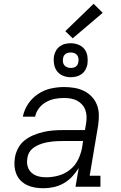

<svg xmlns="http://www.w3.org/2000/svg" viewBox="-20 -989 640 1017"><path d="M211 8Q188 8 166 4.5Q144 1 124.5 -8Q105 -17 90 -32Q75 -47 67 -66.5Q59 -86 57 -108.5Q55 -131 59 -154Q63 -179 76 -204Q89 -229 111 -246Q133 -263 158.5 -273.5Q184 -284 210 -290Q236 -296 262 -298Q288 -300 314 -300H430L436 -335Q439 -354 438.5 -372Q438 -390 432 -406.5Q426 -423 414.5 -435.5Q403 -448 388 -456Q373 -464 355 -467Q337 -470 319 -470Q295 -470 271 -465.5Q247 -461 225 -449Q203 -437 187 -416.5Q171 -396 166 -371H101Q108 -407 129 -438.5Q150 -470 181.5 -491Q213 -512 248.5 -520Q284 -528 319 -528Q347 -528 374 -523.5Q401 -519 424.5 -507.5Q448 -496 466 -477Q484 -458 493.5 -433.5Q503 -409 503.5 -381.5Q504 -354 500 -326L455 -58H512V0H380L397 -99Q382 -75 362 -53.5Q342 -32 317 -18Q292 -4 265 2Q238 8 211 8ZM226 -50Q259 -50 292 -59.5Q325 -69 352 -91Q379 -113 394 -144Q409 -175 415 -208L420 -242H314Q300 -242 286 -241.5Q272 -241 258.5 -239.5Q245 -238 231 -235.5Q217 -233 203 -228.5Q189 -224 176 -217.5Q163 -211 151.5 -201.5Q140 -192 133.5 -179Q127 -166 125 -152Q122 -137 123.5 -122.5Q125 -108 131 -95.5Q137 -83 147 -74Q157 -65 170 -59.5Q183 -54 197.5 -52Q212 -50 226 -50ZM355 -580Q333 -580 313.5 -588Q294 -596 282 -612Q270 -628 266.5 -649Q263 -670 266 -692Q269 -707 276.5 -720.5Q284 -734 297 -743.5Q310 -753 325 -756.5Q340 -760 355 -760Q376 -760 396 -752Q416 -744 428 -728Q440 -712 443 -691Q446 -670 443 -648Q440 -633 432.5 -619.5Q425 -606 412 -596.5Q399 -587 384 -583.5Q369 -580 355 -580ZM355 -629Q361 -629 368 -630.5Q375 -632 381 -636Q387 -640 390.5 -646.5Q394 -653 395 -660Q397 -670 395.5 -680Q394 -690 388.5 -697Q383 -704 374 -707.5Q365 -711 355 -711Q348 -711 341 -709.5Q334 -708 328 -704Q322 -700 318.5 -693.5Q315 -687 314 -680Q312 -670 313.5 -660Q315 -650 321 -643Q327 -636 336 -632.5Q345 -629 355 -629ZM365 -786 326 -824 476 -969 524 -921Z"/></svg>

Font: Iosevka Etoile Light Oblique
Style: Regular
Weight: 300
Italic angle: -9°
Designer: Belleve Invis
Foundry: Belleve Invis
Version: Version 15.5.2; ttfautohint (v1.8.4)